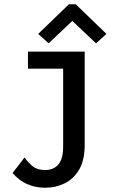

<svg xmlns="http://www.w3.org/2000/svg" viewBox="-20 -705 540 900"><path d="M192 175Q98 175 39 106L95 33Q113 58 134 75Q155 92 191 92Q232 92 254 65.5Q276 39 276 -18V-383H111V-463H377V-26Q377 46 351 90Q325 134 283 154.5Q241 175 192 175ZM208 -502 159 -546 303 -685H335L479 -546L430 -502L319 -607Z"/></svg>

Font: Inconsolata SemiBold
Style: Regular
Weight: 600
Monospace: yes
Designer: Raph Levien, Cyreal, Brenton Simpson
Foundry: Raph Levien, Cyreal, Google
Version: Version 3.100; ttfautohint (v1.8.4.7-5d5b)